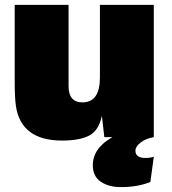

<svg xmlns="http://www.w3.org/2000/svg" viewBox="-20 -560 702 784"><path d="M234 14Q66 14 45 -127Q40 -161 40 -228V-540H260V-208Q260 -142 317 -142Q388 -142 388 -244V-540H608V0Q574 6 553.5 22.5Q533 39 533 55Q533 85 574 85Q593 85 608 80L594 183Q543 204 473 204Q424 204 391.5 182Q359 160 359 115Q359 45 439 0H406L396 -87Q383 -26 343.5 -6Q304 14 234 14Z"/></svg>

Font: Nacelle Black
Style: Regular
Weight: 900
Designer: Sora Sagano
Foundry: Sora Sagano
Version: Version 1.000;FEAKit 1.0